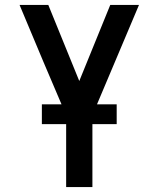

<svg xmlns="http://www.w3.org/2000/svg" viewBox="-20 -540 640 775"><path d="M247 215V-75L155 -291L59 -520H175L300 -213L425 -520H541L353 -75V215ZM149 -39V-119H451V-39Z"/></svg>

Font: Iosevka SS04 Semibold Extended
Style: Regular
Weight: 600
Width: 7
Monospace: yes
Designer: Belleve Invis
Foundry: Belleve Invis
Version: Version 19.0.0; ttfautohint (v1.8.4)